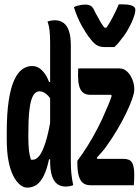

<svg xmlns="http://www.w3.org/2000/svg" viewBox="-20 -850 641 881"><path d="M127 -547Q146 -547 160 -537.5Q174 -528 185.5 -512Q197 -496 205 -474H219V-384Q211 -400 201.5 -410Q192 -420 182 -425.5Q172 -431 162 -431Q152 -431 142.5 -424Q133 -417 125.5 -396.5Q118 -376 114 -337Q110 -298 110 -235V-224Q110 -183 113 -158.5Q116 -134 122 -117Q124 -117 126.5 -117Q129 -117 131 -117Q145 -117 159.5 -134Q174 -151 188.5 -195.5Q203 -240 216 -321V-119H205Q195 -72 180.5 -43Q166 -14 147 -1.5Q128 11 105 11Q88 11 71.5 -2.5Q55 -16 41 -43Q27 -70 19 -111.5Q11 -153 11 -209V-243Q11 -329 20 -388Q29 -447 45 -482Q61 -517 82 -532Q103 -547 127 -547ZM232 -757Q255 -757 271.5 -745Q288 -733 296.5 -707.5Q305 -682 305 -640Q305 -564 305 -495Q305 -426 305 -361.5Q305 -297 305 -234.5Q305 -172 305 -110Q305 -79 307.5 -53.5Q310 -28 316 0Q311 1 307 2.5Q303 4 299 4.5Q295 5 290.5 5.5Q286 6 280 6Q257 6 241 -7Q225 -20 217.5 -46Q210 -72 210 -109Q210 -191 210 -260.5Q210 -330 210 -393.5Q210 -457 210 -521Q210 -585 210 -656Q210 -684 207.5 -708.5Q205 -733 198 -751Q201 -752 204.5 -753Q208 -754 212 -755Q216 -756 221 -756.5Q226 -757 232 -757ZM339 -536H529Q549 -536 564.5 -520.5Q580 -505 588 -483.5Q596 -462 596 -443V-437Q596 -423 586 -394.5Q576 -366 558.5 -330Q541 -294 518 -255Q495 -216 469 -180Q459 -165 447.5 -152.5Q436 -140 425 -127L426 -121H548Q575 -121 585.5 -104.5Q596 -88 596 -48Q596 -35 595.5 -22.5Q595 -10 594 0H396Q373 0 360 -11Q347 -22 341 -44.5Q335 -67 335 -100V-112Q359 -144 383 -182.5Q407 -221 428.5 -262.5Q450 -304 468 -348Q475 -364 481 -378.5Q487 -393 492 -409L491 -415H394Q373 -415 360.5 -425.5Q348 -436 343 -456.5Q338 -477 338 -505Q338 -513 338.5 -521Q339 -529 339 -536ZM505 -634Q501 -634 493.5 -634Q486 -634 477.5 -634Q469 -634 460 -634Q441 -634 426.5 -641.5Q412 -649 396 -670Q385 -683 375 -698.5Q365 -714 355 -732Q345 -750 336 -771Q327 -792 319 -817Q326 -821 334.5 -823.5Q343 -826 353 -827.5Q363 -829 371 -829Q388 -829 398 -822Q408 -815 416 -795Q428 -772 440.5 -750.5Q453 -729 472 -708L443 -723H487L456 -706Q477 -733 495 -767Q513 -801 525 -830H543Q564 -830 576.5 -827Q589 -824 595 -818.5Q601 -813 601 -805Q601 -794 596.5 -779.5Q592 -765 583 -745Q576 -730 567 -714Q558 -698 547.5 -684Q537 -670 526.5 -657Q516 -644 505 -634Z"/></svg>

Font: Recursive Monospace Casual SemiBold
Style: Regular
Weight: 600
Version: Version 1.047